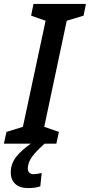

<svg xmlns="http://www.w3.org/2000/svg" viewBox="-55 -734 459 981"><path d="M384 -714 372 -654 286 -628 171 -86 246 -60 233 0H173Q131 37 109.5 66Q88 95 87 126Q87 141 95 148.5Q103 156 117 156Q130 156 158 150L151 218Q127 227 88 227Q47 227 23.5 206Q0 185 0 147Q0 104 26 69.5Q52 35 103 0H-35L-22 -60L62 -86L178 -628L104 -654L116 -714Z"/></svg>

Font: Noto Sans UI NarrowMedium
Style: Italic
Weight: 500
Width: 4
Italic angle: -12°
Designer: Monotype Design Team
Foundry: Monotype Imaging Inc.
Version: Version 1.001